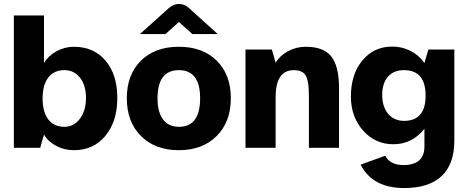

<svg xmlns="http://www.w3.org/2000/svg" viewBox="-20 -746 2364 969"><path d="M305 -392Q252 -392 223.5 -354.5Q195 -317 195 -249Q195 -181 223.5 -143.5Q252 -106 305 -106Q353 -106 383.5 -147Q414 -188 414 -252Q414 -315 384 -353.5Q354 -392 305 -392ZM572 -252Q572 -133 512 -60.5Q452 12 353 12Q305 12 264 -9.5Q223 -31 202 -67L183 0H50V-668H202V-428Q224 -465 265.5 -487.5Q307 -510 353 -510Q453 -510 512.5 -440Q572 -370 572 -252Z M686 -574 833 -706Q856 -726 883 -726Q911 -726 933 -706L1079 -574H951L883 -635L815 -574ZM883 -106Q990 -106 990 -250Q990 -392 883 -392Q775 -392 775 -250Q775 -180 803 -143Q831 -106 883 -106ZM883 12Q763 12 691.5 -59.5Q620 -131 620 -250Q620 -369 691 -439.5Q762 -510 883 -510Q1003 -510 1074 -439.5Q1145 -369 1145 -250Q1145 -131 1073.5 -59.5Q1002 12 883 12Z M1463 -392Q1371 -392 1371 -255V0H1219V-496H1352L1371 -430Q1394 -467 1435 -488.5Q1476 -510 1524 -510Q1613 -510 1652 -461Q1691 -412 1691 -302V0H1539V-264Q1539 -337 1523 -364.5Q1507 -392 1463 -392Z M2019 -392Q1967 -392 1938 -359Q1909 -326 1909 -267Q1909 -207 1939 -171.5Q1969 -136 2019 -136Q2128 -136 2128 -263Q2128 -392 2019 -392ZM2273 -37Q2273 82 2209 142.5Q2145 203 2020 203Q1860 203 1800 85L1924 40Q1949 87 2016 87Q2122 87 2122 -7V-96Q2060 -18 1965 -18Q1874 -18 1812.5 -87Q1751 -156 1751 -259Q1751 -371 1809 -441Q1867 -511 1960 -511Q2009 -511 2052 -489Q2095 -467 2122 -428L2142 -496H2273Z"/></svg>

Font: Atkinson Hyperlegible Pro
Style: Bold
Weight: 700
Designer: Elliott Scott, Megan Eiswerth, Linus Boman, Theodore Petrosky, Jacob Perez
Foundry: Braille Institute
Version: Version 1.5.1